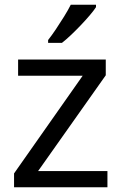

<svg xmlns="http://www.w3.org/2000/svg" viewBox="-20 -786 510 806"><path d="M431 0H39V-58L327 -468H56V-536H424V-470L140 -68H431ZM383 -756Q374 -742 357 -722Q340 -702 319.5 -680.5Q299 -659 278.5 -639.5Q258 -620 240 -606H182V-618Q197 -637 214.5 -663Q232 -689 249 -716.5Q266 -744 277 -766H383Z"/></svg>

Font: Noto Sans Hebrew
Style: Regular
Weight: 400
Designer: Monotype Design Team
Foundry: Monotype Imaging Inc.
Version: Version 2.003;January 10, 2023;FontCreator 14.0.0.2877 64-bi